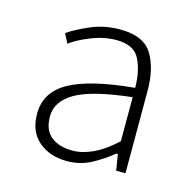

<svg xmlns="http://www.w3.org/2000/svg" viewBox="-65 -873 499 497"><g transform="rotate(15 184.0 -624.5)"><path d="M154 -442Q108 -442 78 -467.5Q48 -493 48 -541Q48 -599 103 -629.5Q158 -660 276 -671Q276 -715 260.5 -746.5Q245 -778 198 -778Q164 -778 129.5 -764Q95 -750 77 -736L64 -761Q84 -775 120.5 -791Q157 -807 200 -807Q263 -807 286 -769.5Q309 -732 309 -672V-451H284L277 -494H273Q250 -475 220 -458.5Q190 -442 154 -442ZM161 -472Q187 -472 216 -485.5Q245 -499 276 -528V-646Q169 -634 125.5 -608.5Q82 -583 82 -543Q82 -506 103.5 -489Q125 -472 161 -472Z"/></g></svg>

Font: Noto Sans TC Thin
Style: Regular
Weight: 100
Designer: Ryoko NISHIZUKA 西塚涼子 (kana, bopomofo & ideographs); Paul D. Hunt (Latin, Greek & Cyrillic); Sandoll Communications 산돌커뮤니
Foundry: Adobe
Version: Version 2.004-H2;hotconv 1.0.118;makeotfexe 2.5.65603